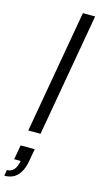

<svg xmlns="http://www.w3.org/2000/svg" viewBox="-191 -765 564 1089"><g transform="rotate(15 91.0 -220.0)"><path d="M24 0 151 -723H223L96 0ZM-41 283 -35 248Q-9 248 6 230Q21 212 27 178H-11L4 93H87L74 165Q67 206 51 232.5Q35 259 12 271Q-11 283 -41 283Z"/></g></svg>

Font: Archivo SemiBold Light
Style: Italic
Weight: 300
Italic angle: -10°
Version: Version 2.001